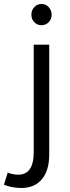

<svg xmlns="http://www.w3.org/2000/svg" viewBox="-78 -751 351 967"><path d="M182.1 -676.8Q182.1 -654.3 167.2 -639.2Q152.3 -624 130.9 -624Q109.4 -624 94.7 -639.2Q80.1 -654.3 80.1 -676.8Q80.1 -699.7 94.7 -715.3Q109.4 -731 130.9 -731Q152.3 -731 167.2 -715.3Q182.1 -699.7 182.1 -676.8ZM-39.1 118.2Q-17.6 127.4 11.2 128.9Q91.8 130.4 91.8 16.1V-525.9H169.9V26.9Q169.9 108.9 132.1 152.8Q94.2 196.8 25.9 195.8Q-23.4 194.3 -58.1 179.2Z"/></svg>

Font: Montserrat-Arabic Light
Style: Regular
Weight: 300
Designer: Mohamed Gaber
Foundry: Kief Type Foundry
Version: Version 5.008;PS 005.008;hotconv 1.0.88;makeotf.lib2.5.64775